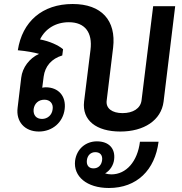

<svg xmlns="http://www.w3.org/2000/svg" viewBox="-20 -646 910 959"><path d="M174 11C242 11 295 -35 303 -101C311 -166 272 -210 208 -210C203 -210 197 -209 191 -208L198 -263C205 -316 238 -353 291 -369L295 -400C272 -420 228 -440 180 -449C206 -503 259 -535 324 -535C404 -535 443 -484 432 -397L400 -139C389 -45 461 11 581 11C699 11 785 -45 797 -138L855 -615H745L687 -145C682 -104 644 -81 592 -81C541 -81 507 -104 513 -145L545 -408C561 -544 487 -626 343 -626C191 -626 91 -538 69 -395C113 -391 150 -384 175 -377C127 -355 92 -309 86 -258L68 -108C59 -39 103 11 174 11ZM148 -101C152 -129 172 -148 202 -148C229 -148 247 -129 243 -101C240 -71 217 -52 190 -52C161 -52 145 -71 148 -101ZM355 157C346 235 413 293 524 293C664 293 754 203 772 62H679C667 160 611 225 536 225C525 225 514 223 505 220C530 206 547 178 550 151C557 95 523 60 464 60C409 60 363 97 355 157ZM414 154C417 130 433 114 456 114C481 114 493 130 490 154C487 179 471 195 447 195C423 195 411 179 414 154Z"/></svg>

Font: TPK Tissa Web SemiBold
Style: Italic
Weight: 600
Italic angle: -7°
Designer: Jacques Le Bailly, Suppakit Chalermlarp | Katatrad Co.,Ltd.
Foundry: Jacques Le Bailly, Cadson Demak Co.,Ltd.
Version: Version 5.000;Glyphs 3.1.2 (3151)